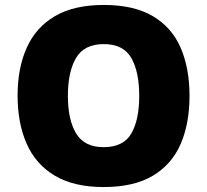

<svg xmlns="http://www.w3.org/2000/svg" viewBox="-20 -745 837 775"><path d="M745 -358Q745 -247 709.5 -164.5Q674 -82 597.5 -36Q521 10 398 10Q278 10 201 -36Q124 -82 87.5 -165Q51 -248 51 -359Q51 -470 88 -552.5Q125 -635 202 -680Q279 -725 399 -725Q521 -725 597.5 -679.5Q674 -634 709.5 -551.5Q745 -469 745 -358ZM254 -358Q254 -261 287.5 -206Q321 -151 398 -151Q478 -151 510 -206Q542 -261 542 -358Q542 -455 510 -511Q478 -567 399 -567Q320 -567 287 -511Q254 -455 254 -358Z"/></svg>

Font: Noto Sans Arabic Blk
Style: Regular
Weight: 900
Designer: Monotype Design Team, Nadine Chahine, Nizar Qandah and Khaled Hosny
Foundry: Monotype Imaging Inc.
Version: Version 2.012; ttfautohint (v1.8.4.7-5d5b)